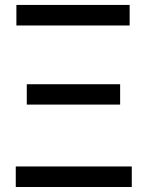

<svg xmlns="http://www.w3.org/2000/svg" viewBox="-20 -747 589 767"><path d="M43 0H506.4V-82H43ZM45.5 -645.2H497.9V-727.3H45.5ZM87 -329.2H459.9V-410.5H87Z"/></svg>

Font: Margiela Sans Text
Style: Regular
Weight: 400
Designer: Stefan Endress, Andreas Faust
Version: Version 1.100;FEAKit 1.0